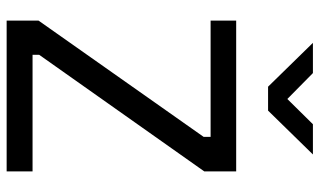

<svg xmlns="http://www.w3.org/2000/svg" viewBox="-212 -749 962 578"><g transform="rotate(90 269.0 -460.0)"><path d="M42 1V-95L392 -592V-613H42V-690H496V-594L145 -97V-77H496V1ZM241 -786 109 -921H200L278 -844L354 -921H445L313 -786Z"/></g></svg>

Font: Cairo Play Medium
Style: Regular
Weight: 500
Version: Version 3.119